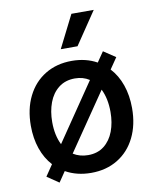

<svg xmlns="http://www.w3.org/2000/svg" viewBox="-87 -828 749 925"><g transform="rotate(-10 287.0 -365.5)"><path d="M71.3 -8.8 108.4 -63.5Q75.2 -99.6 57.6 -150.6Q40 -201.7 40 -262.7Q40 -344.7 70.8 -406.7Q101.6 -468.8 157.7 -502.9Q213.9 -537.1 288.1 -537.1Q356.9 -537.1 410.6 -507.3L444.3 -556.6L502.9 -517.6L465.8 -463.4Q499.5 -427.2 517.3 -376Q535.2 -324.7 535.2 -262.7Q535.2 -181.2 504.6 -119.4Q474.1 -57.6 418 -23.4Q361.8 10.7 288.1 10.7Q217.8 10.7 163.1 -20L128.9 30.3ZM429.7 -262.7Q429.7 -328.1 406.2 -375.5L215.3 -96.2Q247.1 -76.2 288.1 -76.2Q334.5 -76.2 366.2 -101.1Q397.9 -126 413.8 -168.2Q429.7 -210.4 429.7 -262.7ZM168 -150.9 358.9 -431.2Q328.1 -451.2 288.1 -451.2Q241.2 -451.2 208.7 -425.8Q176.3 -400.4 160.4 -357.7Q144.5 -314.9 144.5 -262.7Q144.5 -197.8 168 -150.9ZM326.2 -760.7H435.5L328.1 -601.6H246.1Z"/></g></svg>

Font: Pretendard GOV Medium
Style: Regular
Weight: 500
Designer: Base glyphs from Inter by Rasmus Andersson; Hangeul glyphs from Noto Sans CJK(Source Han Sans) by Jang Soo-young and Kan
Foundry: Kil Hyung-jin
Version: Version 1.309